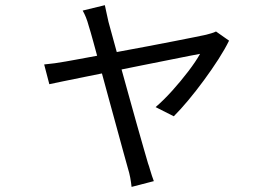

<svg xmlns="http://www.w3.org/2000/svg" viewBox="-20 -632 1040 742"><path d="M385.2 -612Q387.6 -599.3 391.4 -583.2Q395.2 -567.1 399.2 -547.7Q404.9 -527.3 416.7 -483.8Q428.5 -440.3 444.1 -384.1Q459.7 -328 476.2 -268.3Q492.7 -208.6 508.2 -153.6Q523.8 -98.7 535.4 -58.1Q547 -17.6 552.2 -0.1Q555.8 9.1 559.2 21.7Q562.7 34.4 566.9 46.6Q571.1 58.8 574.5 68L488.5 90.3Q486.7 73.1 483.3 54.5Q479.8 35.8 474 17.4Q468.8 -0.5 457.4 -42.4Q446 -84.3 430.7 -140.1Q415.4 -195.8 399 -255.9Q382.7 -316 367.5 -371.9Q352.3 -427.9 340.7 -470.3Q329.1 -512.8 323.1 -531.2Q318.1 -550 312.1 -564.9Q306 -579.8 299.5 -591.1ZM865.2 -474.9Q849.8 -443.1 824.2 -403.2Q798.6 -363.4 768.3 -322.2Q738 -280.9 707.7 -244.6Q677.4 -208.3 651.6 -182.6L581.4 -218.1Q613 -245.2 645.9 -281.8Q678.8 -318.4 707.8 -356.4Q736.8 -394.4 753.2 -423.9Q743.7 -422.5 711.1 -415.9Q678.6 -409.3 631.1 -399.9Q583.6 -390.5 527.8 -379.3Q472.1 -368.1 415.5 -356.6Q359 -345.2 308.9 -335.1Q258.8 -325 222.4 -317.5Q185.9 -310 170.6 -306.6L150.7 -382.9Q172 -384.9 191.7 -387.6Q211.3 -390.3 233.6 -394.3Q244.4 -396.3 275.9 -401.9Q307.5 -407.5 352.7 -416.1Q398 -424.7 450.1 -434.4Q502.2 -444 554.7 -453.9Q607.3 -463.8 653.2 -472.9Q699.2 -482 731.9 -488.5Q764.6 -495 776.7 -497.8Q786.2 -500.2 796.8 -503.4Q807.4 -506.5 814.8 -510.3Z"/></svg>

Font: Noto Sans TC
Style: Regular
Weight: 100
Designer: Ryoko NISHIZUKA 西塚涼子 (kana, bopomofo & ideographs); Paul D. Hunt (Latin, Greek & Cyrillic); Sandoll Communications 산돌커뮤니
Foundry: Adobe
Version: Version 2.004;hotconv 1.0.118;makeotfexe 2.5.65603